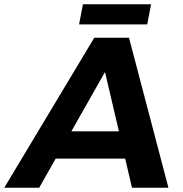

<svg xmlns="http://www.w3.org/2000/svg" viewBox="-77 -876 856 896"><path d="M539 0 507 -136H183L106 0H-57L363 -700H525L709 0ZM256 -263H478L413 -540ZM310 -856H628L610 -762H292Z"/></svg>

Font: Gontserrat SemiBold
Style: Italic
Weight: 600
Italic angle: -11.3°
Designer: Julieta Ulanovsky
Foundry: Julieta Ulanovsky
Version: Version 6.001